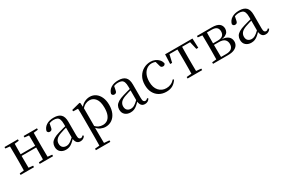

<svg xmlns="http://www.w3.org/2000/svg" viewBox="88 -1674 4497 3076"><g transform="rotate(-30 2336.5 -135.5)"><path d="M123 0Q124 -24 124.5 -65Q125 -106 125.5 -150Q126 -194 126 -229V-288Q126 -322 125.5 -366Q125 -410 124.5 -451Q124 -492 123 -516H212Q211 -492 210.5 -450.5Q210 -409 209.5 -363Q209 -317 209 -280V-260Q209 -210 209.5 -159Q210 -108 210.5 -66Q211 -24 212 0ZM475 0Q477 -24 477.5 -66Q478 -108 478.5 -159Q479 -210 479 -260V-280Q479 -317 478.5 -363Q478 -409 477.5 -450.5Q477 -492 475 -516H564Q563 -492 562.5 -451Q562 -410 561.5 -366Q561 -322 561 -288V-229Q561 -194 561.5 -150Q562 -106 562.5 -65Q563 -24 564 0ZM43 0V-28L153 -39H185L291 -28V0ZM43 -489V-516H291V-489L185 -477H153ZM397 0V-28L505 -39H538L644 -28V0ZM397 -489V-516H644V-489L538 -477H505ZM167 -256V-287H520V-256Z M878 15Q818 15 779 -19Q740 -53 740 -115Q740 -154 757 -184.5Q774 -215 813.5 -239Q853 -263 919 -282Q961 -295 1007 -307Q1053 -319 1093 -328V-303Q1053 -293 1012 -281.5Q971 -270 937 -257Q873 -234 846.5 -202Q820 -170 820 -128Q820 -82 845.5 -58Q871 -34 913 -34Q936 -34 958 -43Q980 -52 1008 -74Q1036 -96 1074 -134L1083 -87H1059Q1028 -54 1000.5 -31Q973 -8 944 3.5Q915 15 878 15ZM1145 14Q1100 14 1077.5 -16.5Q1055 -47 1052 -100V-103V-359Q1052 -415 1040 -445.5Q1028 -476 1003 -488Q978 -500 938 -500Q909 -500 880 -491.5Q851 -483 818 -465L861 -492L845 -413Q841 -386 828.5 -375Q816 -364 797 -364Q761 -364 753 -400Q768 -461 822 -496Q876 -531 960 -531Q1047 -531 1089.5 -489.5Q1132 -448 1132 -355V-108Q1132 -61 1143 -44.5Q1154 -28 1174 -28Q1187 -28 1197 -33.5Q1207 -39 1219 -52L1235 -37Q1219 -11 1196.5 1.5Q1174 14 1145 14Z M1286 260V232L1397 222H1434L1553 232V260ZM1370 260Q1371 226 1371.5 185.5Q1372 145 1372.5 103.5Q1373 62 1373 27V-287Q1373 -338 1372.5 -379.5Q1372 -421 1370 -458L1281 -462V-488L1435 -528L1448 -520L1454 -435L1456 -430V-79L1454 -69V27Q1454 61 1454.5 102.5Q1455 144 1455.5 185Q1456 226 1457 260ZM1612 15Q1567 15 1522 -5Q1477 -25 1439 -77H1426L1440 -105Q1478 -64 1512.5 -48.5Q1547 -33 1588 -33Q1632 -33 1667.5 -55.5Q1703 -78 1724.5 -128.5Q1746 -179 1746 -261Q1746 -375 1703.5 -430Q1661 -485 1593 -485Q1555 -485 1518 -467Q1481 -449 1436 -398L1426 -425H1437Q1476 -482 1525.5 -506.5Q1575 -531 1625 -531Q1686 -531 1733 -498Q1780 -465 1807 -405Q1834 -345 1834 -263Q1834 -177 1805.5 -114.5Q1777 -52 1726.5 -18.5Q1676 15 1612 15Z M2072 15Q2012 15 1973 -19Q1934 -53 1934 -115Q1934 -154 1951 -184.5Q1968 -215 2007.5 -239Q2047 -263 2113 -282Q2155 -295 2201 -307Q2247 -319 2287 -328V-303Q2247 -293 2206 -281.5Q2165 -270 2131 -257Q2067 -234 2040.5 -202Q2014 -170 2014 -128Q2014 -82 2039.5 -58Q2065 -34 2107 -34Q2130 -34 2152 -43Q2174 -52 2202 -74Q2230 -96 2268 -134L2277 -87H2253Q2222 -54 2194.5 -31Q2167 -8 2138 3.5Q2109 15 2072 15ZM2339 14Q2294 14 2271.5 -16.5Q2249 -47 2246 -100V-103V-359Q2246 -415 2234 -445.5Q2222 -476 2197 -488Q2172 -500 2132 -500Q2103 -500 2074 -491.5Q2045 -483 2012 -465L2055 -492L2039 -413Q2035 -386 2022.5 -375Q2010 -364 1991 -364Q1955 -364 1947 -400Q1962 -461 2016 -496Q2070 -531 2154 -531Q2241 -531 2283.5 -489.5Q2326 -448 2326 -355V-108Q2326 -61 2337 -44.5Q2348 -28 2368 -28Q2381 -28 2391 -33.5Q2401 -39 2413 -52L2429 -37Q2413 -11 2390.5 1.5Q2368 14 2339 14Z M2736 15Q2663 15 2607 -17Q2551 -49 2519 -108.5Q2487 -168 2487 -251Q2487 -341 2524 -403.5Q2561 -466 2620.5 -498.5Q2680 -531 2749 -531Q2794 -531 2832 -514.5Q2870 -498 2896.5 -469Q2923 -440 2934 -399Q2925 -364 2892 -364Q2871 -364 2858.5 -375.5Q2846 -387 2842 -413L2817 -502L2867 -462Q2836 -482 2809 -490.5Q2782 -499 2754 -499Q2703 -499 2662 -470Q2621 -441 2597.5 -388Q2574 -335 2574 -262Q2574 -154 2627 -94.5Q2680 -35 2764 -35Q2809 -35 2848 -52.5Q2887 -70 2920 -107L2936 -94Q2903 -42 2855 -13.5Q2807 15 2736 15Z M3007 -341 3014 -516H3520L3527 -341H3491L3451 -513L3493 -484H3041L3083 -513L3043 -341ZM3132 0V-28L3247 -39H3287L3402 -28V0ZM3223 0Q3224 -24 3224.5 -65Q3225 -106 3225.5 -150Q3226 -194 3226 -229V-288Q3226 -322 3225.5 -366Q3225 -410 3224.5 -451Q3224 -492 3223 -516H3311Q3310 -492 3309.5 -451Q3309 -410 3308.5 -366Q3308 -322 3308 -288V-229Q3308 -194 3308.5 -150Q3309 -106 3309.5 -65Q3310 -24 3311 0Z M3603 0V-28L3713 -39L3726 -31H3861Q3931 -31 3964 -59.5Q3997 -88 3997 -140Q3997 -192 3965 -223.5Q3933 -255 3855 -255H3726V-284H3852Q3975 -284 3975 -387Q3975 -434 3947 -459Q3919 -484 3855 -484H3726L3713 -477L3603 -489V-516H3878Q3971 -516 4012.5 -482.5Q4054 -449 4054 -392Q4054 -362 4040 -335.5Q4026 -309 3990.5 -291Q3955 -273 3891 -267L3893 -274Q3961 -272 4001.5 -254Q4042 -236 4060.5 -206.5Q4079 -177 4079 -137Q4079 -102 4059.5 -71Q4040 -40 3996 -20Q3952 0 3878 0ZM3683 0Q3684 -24 3684.5 -65Q3685 -106 3685.5 -150Q3686 -194 3686 -229V-288Q3686 -322 3685.5 -366Q3685 -410 3684.5 -451Q3684 -492 3683 -516H3770Q3769 -492 3768.5 -450.5Q3768 -409 3767.5 -361.5Q3767 -314 3767 -272V-229Q3767 -194 3767.5 -150Q3768 -106 3768.5 -65Q3769 -24 3770 0Z M4306 15Q4246 15 4207 -19Q4168 -53 4168 -115Q4168 -154 4185 -184.5Q4202 -215 4241.5 -239Q4281 -263 4347 -282Q4389 -295 4435 -307Q4481 -319 4521 -328V-303Q4481 -293 4440 -281.5Q4399 -270 4365 -257Q4301 -234 4274.5 -202Q4248 -170 4248 -128Q4248 -82 4273.5 -58Q4299 -34 4341 -34Q4364 -34 4386 -43Q4408 -52 4436 -74Q4464 -96 4502 -134L4511 -87H4487Q4456 -54 4428.5 -31Q4401 -8 4372 3.5Q4343 15 4306 15ZM4573 14Q4528 14 4505.5 -16.5Q4483 -47 4480 -100V-103V-359Q4480 -415 4468 -445.5Q4456 -476 4431 -488Q4406 -500 4366 -500Q4337 -500 4308 -491.5Q4279 -483 4246 -465L4289 -492L4273 -413Q4269 -386 4256.5 -375Q4244 -364 4225 -364Q4189 -364 4181 -400Q4196 -461 4250 -496Q4304 -531 4388 -531Q4475 -531 4517.5 -489.5Q4560 -448 4560 -355V-108Q4560 -61 4571 -44.5Q4582 -28 4602 -28Q4615 -28 4625 -33.5Q4635 -39 4647 -52L4663 -37Q4647 -11 4624.5 1.5Q4602 14 4573 14Z"/></g></svg>

Font: Noto Serif TC
Style: Regular
Weight: 400
Designer: Ryoko NISHIZUKA  (kana & ideographs); Frank Grießhammer (Latin, Greek & Cyrillic); Wenlong ZHANG  (bopomofo); Sandoll Co
Foundry: Adobe
Version: Version 2.003-H1;hotconv 1.1.1;makeotfexe 2.6.0